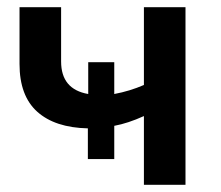

<svg xmlns="http://www.w3.org/2000/svg" viewBox="-20 -511 611 531"><path d="M493 -491V0H378V-190Q334 -170 296 -163V-71H223V-156Q132 -158 83 -202Q34 -246 34 -334V-491H149V-341Q149 -264 224 -251V-339H296V-251Q339 -259 378 -276V-491Z"/></svg>

Font: Montserrat Ace
Style: Bold
Weight: 600
Designer: Julieta Ulanovsky
Foundry: Julieta Ulanovsky
Version: Version 1